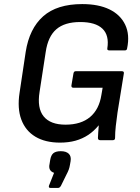

<svg xmlns="http://www.w3.org/2000/svg" viewBox="-20 -687 684 941"><path d="M274 12Q202 12 153.5 -17Q105 -46 84.5 -101Q64 -156 76 -233L106 -433Q124 -547 191.5 -607Q259 -667 383 -667Q463 -667 516.5 -641Q570 -615 593.5 -566Q617 -517 603 -450Q602 -440 592 -440H516Q504 -440 506 -450Q516 -514 482 -546.5Q448 -579 373 -579Q297 -579 256 -543.5Q215 -508 204 -432L174 -237Q161 -157 194 -116.5Q227 -76 301 -76Q377 -76 421.5 -113.5Q466 -151 477 -222L483 -257H340Q329 -257 330 -268L340 -327Q342 -338 351 -338H577Q589 -338 587 -327L556 -136Q551 -101 547.5 -69.5Q544 -38 544 -11Q544 0 533 0H471Q460 0 460 -11Q460 -22 461.5 -39Q463 -56 464 -72H463Q440 -44 412 -25.5Q384 -7 350 2.5Q316 12 274 12ZM227 234Q217 234 220 223L245 160Q230 155 224.5 144Q219 133 223 116L226 97Q230 73 242 63.5Q254 54 278 54Q304 54 317 66.5Q330 79 326 103L323 120Q321 133 317 144Q313 155 306 168L279 223Q273 234 265 234Z"/></svg>

Font: Sofia Sans SemiBold
Style: Italic
Weight: 600
Italic angle: -9°
Designer: Botio Nikoltchev, Ani Petrova
Foundry: lettersoup
Version: Version 4.100-B